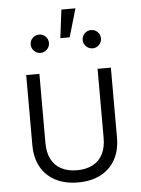

<svg xmlns="http://www.w3.org/2000/svg" viewBox="-58 -895 699 950"><g transform="rotate(-5 291.5 -420.5)"><path d="M291.5 9.3Q226.6 9.3 179.4 -15.4Q132.3 -40 106.9 -85.7Q81.5 -131.3 81.5 -195.3V-542.5H147V-198.2Q147 -151.4 164.1 -118.4Q181.2 -85.4 213.6 -68.4Q246.1 -51.3 291.5 -51.3Q336.9 -51.3 369.4 -68.4Q401.9 -85.4 418.9 -118.4Q436 -151.4 436 -198.2V-542.5H502V-195.3Q502 -131.3 476.3 -85.7Q450.7 -40 403.8 -15.4Q356.9 9.3 291.5 9.3ZM420.9 -645.5Q401.9 -645.5 388.4 -658.9Q375 -672.4 375 -690.9Q375 -710 388.4 -723.1Q401.9 -736.3 420.9 -736.3Q439.5 -736.3 452.6 -723.1Q465.8 -710 465.8 -690.9Q465.8 -672.4 452.6 -658.9Q439.5 -645.5 420.9 -645.5ZM162.1 -645.5Q143.6 -645.5 130.1 -658.9Q116.7 -672.4 116.7 -690.9Q116.7 -710 130.1 -723.1Q143.6 -736.3 162.1 -736.3Q181.2 -736.3 194.3 -723.1Q207.5 -710 207.5 -690.9Q207.5 -672.4 194.1 -658.9Q180.7 -645.5 162.1 -645.5ZM265.6 -709.5 283.2 -850.1H353L312 -709.5Z"/></g></svg>

Font: Inter 16pt Light
Style: Regular
Weight: 300
Version: Version 4.001;git-66647c0bb